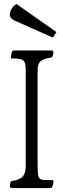

<svg xmlns="http://www.w3.org/2000/svg" viewBox="-20 -1030 320 970"><path d="M40 -80Q30 -80 30 -90Q30 -94 31 -101.5Q32 -109 36 -115Q77 -120 93.5 -137Q110 -154 110 -191V-678Q110 -704 104 -716Q98 -728 82 -731.5Q66 -735 35 -735Q35 -740 36 -748Q37 -756 38 -761Q41 -772 45.5 -773.5Q50 -775 51 -775H240Q250 -775 250 -765Q250 -761 248 -753.5Q246 -746 242 -740Q205 -735 187.5 -722.5Q170 -710 170 -675V-191Q170 -153 174.5 -138Q179 -123 198 -121Q205 -120 222.5 -120Q240 -120 250 -120Q250 -115 249.5 -107Q249 -99 247 -94Q244 -84 240 -82Q236 -80 234 -80ZM54 -926Q30 -937 30 -955Q29 -968 38 -984Q47 -1000 63 -1010L265 -868L247 -840Z"/></svg>

Font: Gowun Batang
Style: Regular
Weight: 400
Designer: Yanghee Ryu
Foundry: Yanghee Ryu
Version: Version 2.000